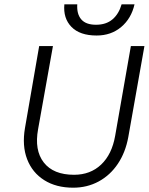

<svg xmlns="http://www.w3.org/2000/svg" viewBox="-20 -864 691 892"><path d="M605 -844Q590 -778 543 -738.5Q496 -699 429 -699Q351 -699 312 -739Q273 -779 279 -844H339Q336 -799 357.5 -774Q379 -749 426 -749Q473 -749 502.5 -774Q532 -799 545 -844ZM162 -650H226L157 -264Q139 -166 183.5 -109Q228 -52 324 -52Q400 -52 450 -99.5Q500 -147 515 -233L588 -650H651L576 -227Q563 -156 527.5 -103Q492 -50 438.5 -21Q385 8 320 8Q241 8 185.5 -27Q130 -62 106 -124.5Q82 -187 96 -269Z"/></svg>

Font: Overused Grotesk Book
Style: Italic
Weight: 350
Italic angle: -10°
Version: Version 0.003